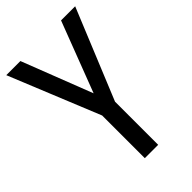

<svg xmlns="http://www.w3.org/2000/svg" viewBox="-216 -795 875 875"><g transform="rotate(-45 222.0 -357.0)"><path d="M223 -374 353 -714H444L265 -278V0H179V-275L0 -714H91Z"/></g></svg>

Font: Noto Sans Thai Condensed
Style: Regular
Weight: 400
Width: 3
Designer: Monotype Design Team
Foundry: Monotype Imaging Inc.
Version: Version 2.002